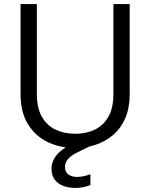

<svg xmlns="http://www.w3.org/2000/svg" viewBox="-20 -720 737 943"><path d="M397 -42 418 0 361 28Q326 45 312.5 63Q299 81 299 100Q299 124 315.5 136.5Q332 149 359 149Q374 149 390.5 145.5Q407 142 424 136V189Q407 196 388 199.5Q369 203 350 203Q320 203 293.5 194Q267 185 250 164Q233 143 233 108Q233 85 244 63Q255 41 279.5 20.5Q304 0 345 -19ZM81 -700H161V-258Q161 -189 186 -146Q211 -103 253.5 -83Q296 -63 350 -63Q403 -63 445 -83Q487 -103 512 -146Q537 -189 537 -258V-700H617V-259Q617 -190 595.5 -140Q574 -90 536 -57.5Q498 -25 450 -9Q402 7 349 7Q277 7 216 -21.5Q155 -50 118 -109Q81 -168 81 -259Z"/></svg>

Font: Albert Sans
Style: Regular
Weight: 400
Designer: Andreas Rasmussen
Foundry: a.Foundry
Version: Version 1.025